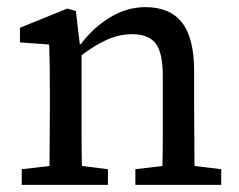

<svg xmlns="http://www.w3.org/2000/svg" viewBox="-20 -519 671 539"><path d="M41 0V-44L119 -53Q119 -91 119.5 -134.5Q120 -178 120 -213V-264Q120 -303 119.5 -333Q119 -363 118 -394L36 -400V-441L169 -495L193 -488L204 -395H207Q239 -439 287 -469Q335 -499 388 -499Q457 -499 491 -455.5Q525 -412 525 -319V-213Q525 -177 525.5 -134Q526 -91 526 -53L601 -44V0H360V-44L436 -53Q437 -91 437 -134Q437 -177 437 -213V-306Q437 -371 417 -397Q397 -423 351 -423Q316 -423 281.5 -408Q247 -393 209 -364V-213Q209 -178 209 -134.5Q209 -91 210 -53L283 -44V0Z"/></svg>

Font: Source Serif 4 SmText
Style: Regular
Weight: 400
Designer: Frank Grießhammer
Foundry: Adobe
Version: Version 4.005;hotconv 1.1.0;makeotfexe 2.6.0